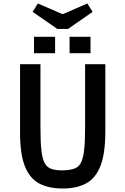

<svg xmlns="http://www.w3.org/2000/svg" viewBox="-20 -1067 719 1101"><path d="M339 14Q261 14 206.5 -14Q152 -42 123.5 -111.5Q95 -181 95 -305V-699H212V-333Q212 -252 217.5 -203.5Q223 -155 237 -130.5Q251 -106 276 -98Q301 -90 339 -90Q378 -91 403.5 -99Q429 -107 442.5 -131Q456 -155 462 -203Q468 -251 468 -333V-699H584V-314Q584 -185 555.5 -114Q527 -43 472.5 -14.5Q418 14 339 14ZM175 -762V-856H296V-762ZM379 -762V-856H499V-762ZM309 -901 167 -999 197 -1047 336 -987H343L481 -1047L511 -999L370 -901Z"/></svg>

Font: Ruda
Style: Bold
Weight: 700
Designer: Mariela Monsalve and Angelina Sanchez
Foundry: Mariela Monsalve and Angelina Sanchez
Version: Version 2.000